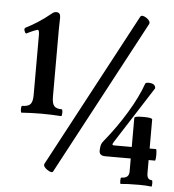

<svg xmlns="http://www.w3.org/2000/svg" viewBox="-52 -752 737 813"><g transform="rotate(5 317.0 -345.5)"><path d="M46 -251Q44 -251 43 -258.5Q42 -266 43 -273Q44 -280 46 -280Q72 -280 81.5 -291Q91 -302 91 -329V-586Q91 -609 82 -606Q64 -600 53 -594.5Q42 -589 38 -587Q34 -585 29.5 -596Q25 -607 32 -611Q56 -623 82 -639.5Q108 -656 136 -679Q146 -688 156 -688Q174 -688 174 -667Q174 -654 173.5 -640.5Q173 -627 173 -614V-329Q173 -302 182 -291Q191 -280 215 -280Q217 -280 218 -273Q219 -266 218 -258.5Q217 -251 215 -251Q174 -254 130 -254Q89 -254 46 -251ZM201 -14Q199 -10 192 -11.5Q185 -13 175 -20Q157 -33 162 -44L512 -700Q519 -710 540 -696Q557 -683 552 -672ZM491 13Q488 13 488 -0.5Q488 -14 491 -14Q524 -14 524 -42V-98H416Q390 -98 390 -119Q390 -130 392 -140.5Q394 -151 404 -163Q454 -224 495.5 -292.5Q537 -361 557 -418Q558 -422 563 -423Q568 -424 570 -424Q601 -424 601 -403L446 -161Q437 -147 447 -147H524V-270Q524 -274 532 -276Q540 -278 562 -278Q583 -278 591.5 -276Q600 -274 600 -270V-147H627Q629 -147 630 -135Q631 -123 630 -110.5Q629 -98 627 -98H600V-42Q600 -14 621 -14Q624 -14 624 -0.5Q624 13 621 13Q601 10 570 10Q516 10 491 13Z"/></g></svg>

Font: Junicode Two Beta Condensed Medium
Style: Regular
Weight: 500
Width: 3
Designer: Peter S. Baker
Foundry: Briery Creek Software
Version: Version 1.053; ttfautohint (v1.8.4)